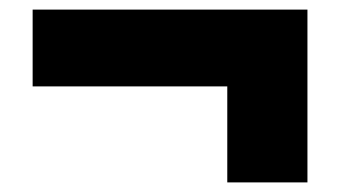

<svg xmlns="http://www.w3.org/2000/svg" viewBox="-20 -480 706 400"><path d="M453.5 -100V-300H48V-460H620.5V-100Z"/></svg>

Font: Encode Sans SC Black
Style: Regular
Weight: 900
Version: Version 3.002